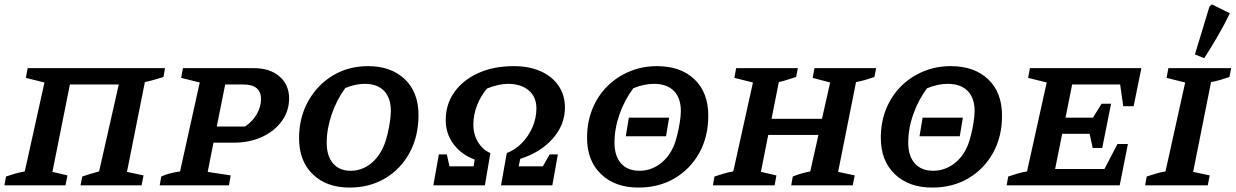

<svg xmlns="http://www.w3.org/2000/svg" viewBox="-29 -838 5586 868"><path d="M287 -456 208 -61 276 -45 267 0H-9L-2 -40Q20 -47 39.5 -53Q59 -59 83 -63L172 -465L88 -486L96 -530H717L710 -490Q684 -482 665 -476.5Q646 -471 626 -467L545 -61L620 -45L611 0H335L343 -40Q361 -46 378.5 -51.5Q396 -57 419 -63L508 -456Z M693 0 700 -40Q715 -47 735.5 -53Q756 -59 785 -63L874 -465L790 -486L798 -530H1118Q1191 -530 1234.5 -492.5Q1278 -455 1278 -393Q1278 -336 1245 -290.5Q1212 -245 1155.5 -219Q1099 -193 1028 -193H936L910 -61L1014 -45L1006 0ZM1071 -456H989L951 -266H1079Q1114 -290 1132.5 -323Q1151 -356 1151 -390Q1151 -456 1071 -456Z M1551 10Q1447 10 1385 -50Q1323 -110 1323 -213Q1323 -306 1364 -380Q1405 -454 1475.5 -496.5Q1546 -539 1635 -539Q1739 -539 1801 -480Q1863 -421 1863 -318Q1863 -222 1823 -148Q1783 -74 1712.5 -32Q1642 10 1551 10ZM1556 -66Q1605 -66 1645 -96.5Q1685 -127 1708 -183Q1716 -203 1723 -232Q1730 -261 1734 -289.5Q1738 -318 1738 -336Q1738 -395 1707.5 -427Q1677 -459 1620 -459Q1578 -459 1532 -440Q1493 -387 1470.5 -321Q1448 -255 1448 -192Q1448 -133 1476.5 -99.5Q1505 -66 1556 -66Z M1930 0 1955 -140H1991L2003 -86H2112L2117 -117Q2058 -138 2022 -185.5Q1986 -233 1986 -295Q1986 -367 2025.5 -422Q2065 -477 2134 -508Q2203 -539 2294 -539Q2363 -539 2415 -516Q2467 -493 2496 -450.5Q2525 -408 2525 -352Q2525 -274 2470 -211.5Q2415 -149 2323 -120L2316 -86H2425L2456 -140H2493L2468 0H2236L2262 -146Q2301 -161 2331 -192Q2361 -223 2378.5 -263.5Q2396 -304 2396 -348Q2396 -400 2361 -429.5Q2326 -459 2267 -459Q2227 -459 2173 -438Q2145 -406 2128 -362.5Q2111 -319 2111 -275Q2111 -230 2132.5 -195Q2154 -160 2188 -146L2163 0Z M2857 10Q2752 10 2688.5 -50.5Q2625 -111 2625 -215Q2625 -285 2648.5 -344Q2672 -403 2715 -446.5Q2758 -490 2816 -514.5Q2874 -539 2941 -539Q3048 -539 3110.5 -479.5Q3173 -420 3173 -315Q3173 -220 3132.5 -147Q3092 -74 3021 -32Q2950 10 2857 10ZM2862 -66Q2912 -66 2954 -96.5Q2996 -127 3019 -183Q3026 -201 3033 -229Q3040 -257 3044.5 -286.5Q3049 -316 3049 -336Q3049 -395 3017.5 -427Q2986 -459 2927 -459Q2883 -459 2834 -439Q2795 -387 2772 -322Q2749 -257 2749 -193Q2749 -133 2778.5 -99.5Q2808 -66 2862 -66ZM2800 -222 2814 -306H2996L2982 -222Z M3194 0 3201 -40Q3223 -47 3244 -53.5Q3265 -60 3286 -63L3375 -465L3291 -486L3299 -530H3578L3570 -490Q3546 -483 3529 -477Q3512 -471 3492 -467L3459 -301H3687L3724 -465L3645 -486L3653 -530H3932L3924 -490Q3901 -482 3882 -476.5Q3863 -471 3841 -467L3760 -61L3835 -45L3826 0H3548L3555 -40Q3575 -48 3594 -53.5Q3613 -59 3634 -63L3671 -228H3444L3411 -61L3481 -45L3473 0Z M4185 10Q4080 10 4016.5 -50.5Q3953 -111 3953 -215Q3953 -285 3976.5 -344Q4000 -403 4043 -446.5Q4086 -490 4144 -514.5Q4202 -539 4269 -539Q4376 -539 4438.5 -479.5Q4501 -420 4501 -315Q4501 -220 4460.5 -147Q4420 -74 4349 -32Q4278 10 4185 10ZM4190 -66Q4240 -66 4282 -96.5Q4324 -127 4347 -183Q4354 -201 4361 -229Q4368 -257 4372.5 -286.5Q4377 -316 4377 -336Q4377 -395 4345.5 -427Q4314 -459 4255 -459Q4211 -459 4162 -439Q4123 -387 4100 -322Q4077 -257 4077 -193Q4077 -133 4106.5 -99.5Q4136 -66 4190 -66ZM4128 -222 4142 -306H4324L4310 -222Z M4522 0 4529 -40Q4551 -47 4572 -53.5Q4593 -60 4614 -63L4703 -465L4619 -486L4627 -530H5131L5096 -358H5049L5035 -456H4818L4788 -306H4912L4951 -369H4994L4954 -169H4911L4897 -233H4773L4741 -74H4964L5023 -187H5070L5033 0Z M5148 0 5155 -40Q5177 -47 5198 -53.5Q5219 -60 5240 -63L5329 -465L5245 -486L5253 -530H5537L5529 -490Q5506 -482 5487 -476.5Q5468 -471 5446 -467L5365 -61L5440 -45L5431 0ZM5415 -575 5373 -592 5439 -809 5450 -818 5531 -778Q5507 -728 5477.5 -677Q5448 -626 5415 -575Z"/></svg>

Font: Piazzolla SC SemiBold
Style: Italic
Weight: 600
Italic angle: -11.3°
Designer: Juan Pablo del Peral
Foundry: Huerta Tipografica
Version: Version 1.330